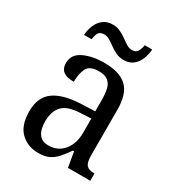

<svg xmlns="http://www.w3.org/2000/svg" viewBox="-178 -841 879 960"><g transform="rotate(30 261.5 -361.5)"><path d="M188 10Q127 10 86.5 -29Q46 -68 46 -150Q46 -230 98 -268Q150 -306 256 -310L332 -313V-373Q332 -410 326.5 -437.5Q321 -465 303 -480.5Q285 -496 248 -496Q196 -496 180.5 -465.5Q165 -435 165 -387Q125 -387 104.5 -402Q84 -417 84 -450Q84 -499 132.5 -522.5Q181 -546 253 -546Q338 -546 381 -507Q424 -468 424 -373V-114Q424 -72 437 -57Q450 -42 481 -42H484V0H355L340 -87H333Q314 -59 295 -37Q276 -15 251.5 -2.5Q227 10 188 10ZM213 -48Q268 -48 300.5 -87.5Q333 -127 333 -191V-272L275 -269Q199 -266 169.5 -234.5Q140 -203 140 -145Q140 -98 158 -73Q176 -48 213 -48ZM326 -606Q301 -606 281 -615.5Q261 -625 244 -637.5Q227 -650 211.5 -659.5Q196 -669 181 -669Q154 -669 146 -652.5Q138 -636 136 -616H92Q94 -646 105 -672.5Q116 -699 137.5 -716Q159 -733 192 -733Q216 -733 236 -723.5Q256 -714 273 -701.5Q290 -689 305.5 -679.5Q321 -670 336 -670Q361 -670 369.5 -686.5Q378 -703 381 -723H424Q422 -693 411 -666Q400 -639 379 -622.5Q358 -606 326 -606Z"/></g></svg>

Font: Noto Serif Hebrew SemiCondensed
Style: Regular
Weight: 400
Width: 4
Designer: Monotype Design Team
Foundry: Monotype Imaging Inc.
Version: Version 2.004; ttfautohint (v1.8.4.7-5d5b)